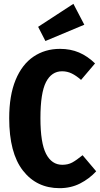

<svg xmlns="http://www.w3.org/2000/svg" viewBox="-20 -965 524 1002"><path d="M476 -634 403 -548Q378 -570 354.5 -581.5Q331 -593 304 -593Q249 -593 220 -536.5Q191 -480 191 -348Q191 -219 220.5 -162Q250 -105 305 -105Q335 -105 357 -117Q379 -129 411 -155L482 -71Q446 -32 398 -7.5Q350 17 291 17Q171 17 99.5 -75Q28 -167 28 -348Q28 -467 61.5 -548Q95 -629 155 -669.5Q215 -710 293 -710Q348 -710 392.5 -691Q437 -672 476 -634ZM363 -945 420 -836 217 -751 179 -825Z"/></svg>

Font: Fira Sans Extra Condensed
Style: Bold
Weight: 700
Width: 1
Designer: Carrois Corporate & Edenspiekermann AG
Foundry: Carrois Corporate GbR & Edenspiekermann AG
Version: Version 4.203